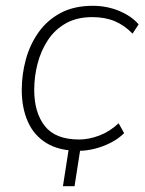

<svg xmlns="http://www.w3.org/2000/svg" viewBox="-20 -512 501 662"><path d="M197 130 221 -24H261L237 130ZM251 8Q184 8 140.5 -18.5Q97 -45 76 -92.5Q55 -140 55 -202Q55 -255 69 -306.5Q83 -358 112.5 -400Q142 -442 188.5 -467Q235 -492 300 -492Q348 -492 390.5 -474.5Q433 -457 458 -428L437 -396Q409 -425 375.5 -439Q342 -453 298 -453Q245 -453 207 -431.5Q169 -410 145 -373.5Q121 -337 109.5 -292.5Q98 -248 98 -202Q98 -124 134.5 -77.5Q171 -31 253 -31Q286 -31 322 -44.5Q358 -58 389 -87L408 -53Q389 -34 363 -20.5Q337 -7 308 0.5Q279 8 251 8Z"/></svg>

Font: Nunito Sans 12pt ExtraLight
Style: Italic
Weight: 200
Italic angle: -9°
Designer: Vernon Adams
Foundry: Vernon Adams
Version: Version 3.101;gftools[0.9.27]